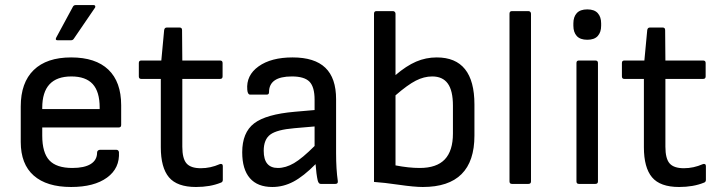

<svg xmlns="http://www.w3.org/2000/svg" viewBox="-20 -727 2843 759"><path d="M207 -567.9Q197.3 -567.9 202.1 -578.1L268.1 -700.2Q271.5 -707 279.8 -707H350.1Q355 -707 356.4 -703.1Q357.9 -699.2 355 -695.8L272 -574.2Q268.1 -567.9 261.2 -567.9ZM261.2 12.2Q164.6 12.2 113.3 -33Q62 -78.1 62 -166V-306.2Q62 -400.4 113.3 -450.2Q164.6 -500 261.2 -500Q357.9 -500 408.4 -451.7Q459 -403.3 459 -311V-232.9Q459 -223.1 449.2 -223.1H147V-190.9Q147 -123.5 175 -93.3Q203.1 -63 266.1 -63Q313.5 -63 338.6 -78.6Q363.8 -94.2 363.8 -124Q363.8 -128.9 367.2 -131.8Q370.6 -134.8 375 -134.8H439.9Q448.2 -134.8 450.2 -126Q454.1 -62 403.1 -24.9Q352.1 12.2 261.2 12.2ZM147 -295.9H374V-301.8Q374 -364.7 346.4 -394.8Q318.8 -424.8 262.2 -424.8Q147 -424.8 147 -300.8Z M754.9 12.2Q680.2 12.2 647.9 -26.1Q615.7 -64.5 615.7 -145V-415H538.6Q528.8 -415 528.8 -424.8V-478Q528.8 -487.8 538.6 -487.8H617.7L628.9 -607.9Q630.4 -618.2 639.6 -618.2H689.9Q699.7 -618.2 699.7 -607.9L700.7 -487.8H849.6Q859.9 -487.8 859.9 -478V-424.8Q859.9 -415 849.6 -415H700.7V-147Q700.7 -100.1 717.3 -81.1Q733.9 -62 773.9 -62Q812 -62 848.6 -78.1Q853.5 -80.1 857.2 -78.1Q860.8 -76.2 860.8 -70.8V-16.1Q860.8 -7.3 853 -4.9Q811 12.2 754.9 12.2Z M1056.6 12.2Q998 12.2 967.8 -22.7Q937.5 -57.6 937.5 -125Q937.5 -203.1 984.6 -239.3Q1031.7 -275.4 1145.5 -285.2L1223.6 -292V-333Q1223.6 -383.3 1203.4 -404.1Q1183.1 -424.8 1133.8 -424.8Q1043.5 -424.8 1043.5 -362.8Q1043.5 -353 1034.7 -353H968.8Q959 -353 957.5 -372.1Q952.6 -429.2 1002.2 -464.6Q1051.8 -500 1136.7 -500Q1223.6 -500 1266.1 -459.2Q1308.6 -418.5 1308.6 -335V-121.1Q1308.6 -58.1 1315.4 -11.2Q1316.9 0 1305.7 0H1247.6Q1239.3 0 1235.8 -14.2Q1230.5 -37.6 1227.5 -78.1Q1180.2 -30.3 1140.1 -9Q1100.1 12.2 1056.6 12.2ZM1022.5 -130.9Q1022.5 -63 1078.6 -63Q1109.4 -63 1142.1 -82Q1174.8 -101.1 1223.6 -149.9V-227.1L1143.6 -220.2Q1074.7 -214.4 1048.6 -195.1Q1022.5 -175.8 1022.5 -130.9Z M1651.4 12.2Q1617.7 12.2 1556.9 3.4Q1496.1 -5.4 1458.5 -7.8V-672.9Q1458.5 -683.1 1468.3 -683.1H1533.2Q1537.6 -683.1 1540.5 -680.2Q1543.5 -677.2 1543.5 -672.9V-430.2Q1586.4 -466.8 1625 -483.4Q1663.6 -500 1706.5 -500Q1855.5 -500 1855.5 -314V-190.9Q1855.5 12.2 1651.4 12.2ZM1543.5 -73.2Q1595.7 -63 1639.2 -63Q1706.1 -63 1738.3 -96.9Q1770.5 -130.9 1770.5 -199.2V-309.1Q1770.5 -368.7 1750.2 -396.7Q1730 -424.8 1688.5 -424.8Q1656.2 -424.8 1623.8 -408.2Q1591.3 -391.6 1543.5 -350.1Z M2003.9 0Q1994.1 0 1994.1 -9.8V-672.9Q1994.1 -683.1 2003.9 -683.1H2068.8Q2073.2 -683.1 2076.2 -680.2Q2079.1 -677.2 2079.1 -672.9V-9.8Q2079.1 0 2068.8 0Z M2301.8 -569.8Q2273.4 -569.8 2260 -584.7Q2246.6 -599.6 2246.6 -625V-634.8Q2246.6 -660.2 2260 -675Q2273.4 -689.9 2301.8 -689.9Q2329.6 -689.9 2343 -675Q2356.4 -660.2 2356.4 -634.8V-625Q2356.4 -599.6 2343 -584.7Q2329.6 -569.8 2301.8 -569.8ZM2268.6 0Q2258.8 0 2258.8 -9.8V-478Q2258.8 -487.8 2268.6 -487.8H2333.5Q2343.8 -487.8 2343.8 -478V-9.8Q2343.8 0 2333.5 0Z M2664.6 12.2Q2589.8 12.2 2557.6 -26.1Q2525.4 -64.5 2525.4 -145V-415H2448.2Q2438.5 -415 2438.5 -424.8V-478Q2438.5 -487.8 2448.2 -487.8H2527.3L2538.6 -607.9Q2540 -618.2 2549.3 -618.2H2599.6Q2609.4 -618.2 2609.4 -607.9L2610.4 -487.8H2759.3Q2769.5 -487.8 2769.5 -478V-424.8Q2769.5 -415 2759.3 -415H2610.4V-147Q2610.4 -100.1 2627 -81.1Q2643.6 -62 2683.6 -62Q2721.7 -62 2758.3 -78.1Q2763.2 -80.1 2766.8 -78.1Q2770.5 -76.2 2770.5 -70.8V-16.1Q2770.5 -7.3 2762.7 -4.9Q2720.7 12.2 2664.6 12.2Z"/></svg>

Font: Sofia Sans
Style: Regular
Weight: 400
Designer: Botio Nikoltchev, Ani Petrova
Foundry: lettersoup
Version: Version 4.100